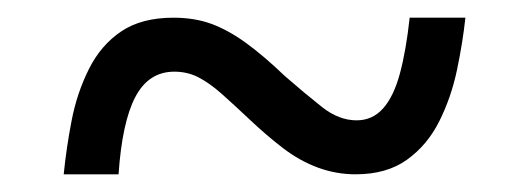

<svg xmlns="http://www.w3.org/2000/svg" viewBox="-20 -465 599 217"><path d="M52 -268Q55 -298 61 -329Q67 -360 80.5 -387Q94 -414 117 -429.5Q140 -445 176 -445Q200 -445 219 -438Q238 -431 258 -416.5Q278 -402 302 -379Q325 -359 344 -344Q363 -329 383 -329Q401 -329 413 -342.5Q425 -356 432 -382Q439 -408 443 -445H506Q503 -417 496.5 -386Q490 -355 476.5 -328Q463 -301 440 -284.5Q417 -268 382 -268Q360 -268 339.5 -275.5Q319 -283 300 -297.5Q281 -312 261 -331Q244 -347 230.5 -359Q217 -371 204.5 -377.5Q192 -384 177 -384Q148 -384 133 -355.5Q118 -327 114 -268Z"/></svg>

Font: ET Text
Style: Italic
Weight: 470
Italic angle: -12°
Designer: Monotype Design Team
Foundry: Monotype Imaging Inc.
Version: Version 2.009